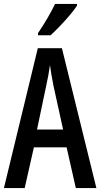

<svg xmlns="http://www.w3.org/2000/svg" viewBox="-20 -960 512 980"><path d="M367 0 320 -208H153L106 0H0L173 -714H296L472 0ZM253 -522Q247 -553 242.5 -578.5Q238 -604 235 -628Q232 -605 227 -577Q222 -549 216 -523L169 -299H302ZM373 -931Q360 -911 336 -882.5Q312 -854 285.5 -826.5Q259 -799 238 -780H174V-791Q228 -871 261 -940H373Z"/></svg>

Font: Noto Sans Kannada ExtraCondensed Medium
Style: Regular
Weight: 500
Width: 2
Designer: Jelle Bosma - Monotype Design Team
Foundry: Monotype Imaging Inc.
Version: Version 2.005; ttfautohint (v1.8.4.7-5d5b)